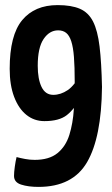

<svg xmlns="http://www.w3.org/2000/svg" viewBox="-20 -629 440 753"><path d="M131 104Q91 104 63 95Q35 86 35 61Q35 47 38 25Q41 3 45 -13Q60 -9 78.5 -5.5Q97 -2 116 -2Q173 -2 205.5 -28.5Q238 -55 252 -100Q266 -145 269.5 -199.5Q273 -254 273 -309Q273 -367 270 -405.5Q267 -444 259.5 -467Q252 -490 239.5 -500Q227 -510 208 -510Q174 -510 151 -476Q128 -442 128 -371Q128 -319 143 -288Q158 -257 189 -257Q218 -257 245.5 -275.5Q273 -294 298 -343V-249Q272 -201 242 -177.5Q212 -154 154 -154Q114 -154 83.5 -178.5Q53 -203 35.5 -249Q18 -295 18 -359Q18 -491 67 -550Q116 -609 206 -609Q260 -609 293.5 -594.5Q327 -580 345 -544.5Q363 -509 370.5 -446.5Q378 -384 380 -288Q378 -90 321.5 7Q265 104 131 104Z"/></svg>

Font: Yanone Kaffeesatz
Style: Bold
Weight: 700
Designer: Yanone (Cyrillic: Daniel Pouzeot, Huerta Tipografica, and Cyreal)
Foundry: Yanone
Version: Version 2.003